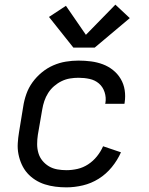

<svg xmlns="http://www.w3.org/2000/svg" viewBox="-20 -799 640 827"><path d="M266 8Q242 8 218.5 5Q195 2 173 -5Q151 -12 131.5 -24.5Q112 -37 97.5 -53.5Q83 -70 73.5 -91Q64 -112 59.5 -135Q55 -158 56.5 -182Q58 -206 62 -230L80 -340Q84 -367 93.5 -394Q103 -421 120 -444.5Q137 -468 160 -487Q183 -506 209.5 -517.5Q236 -529 263.5 -533.5Q291 -538 318 -538Q346 -538 372.5 -534.5Q399 -531 423 -522Q447 -513 467 -497Q487 -481 500 -459Q513 -437 517 -411Q521 -385 517 -358Q517 -356 516.5 -355Q516 -354 516 -352H433Q433 -353 433.5 -354Q434 -355 434 -355Q438 -379 430.5 -402Q423 -425 406 -439.5Q389 -454 366 -459Q343 -464 318 -464Q300 -464 281.5 -461Q263 -458 245.5 -449.5Q228 -441 213 -428Q198 -415 187.5 -398.5Q177 -382 171 -364Q165 -346 162 -328L143 -218Q140 -198 140 -178Q140 -158 145.5 -139.5Q151 -121 163 -106.5Q175 -92 191 -82.5Q207 -73 226.5 -69.5Q246 -66 266 -66Q290 -66 314 -71.5Q338 -77 359.5 -91Q381 -105 397.5 -125.5Q414 -146 424 -169L501 -143Q486 -109 461.5 -79Q437 -49 405 -29Q373 -9 337 -0.5Q301 8 266 8ZM296 -594 191 -726 264 -774 350 -649 477 -779 539 -721 388 -594Z"/></svg>

Font: Iosevka Curly Extended
Style: Italic
Weight: 400
Width: 7
Italic angle: -9°
Monospace: yes
Designer: Belleve Invis
Foundry: Belleve Invis
Version: Version 11.1.0; ttfautohint (v1.8.3)